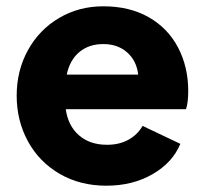

<svg xmlns="http://www.w3.org/2000/svg" viewBox="-20 -578 651 610"><path d="M33 -274Q33 -354 69 -419Q105 -484 168 -521Q231 -558 308 -558Q392 -558 453 -523Q514 -488 546 -426.5Q578 -365 578 -289Q578 -252 571 -231H189Q196 -179 230.5 -148.5Q265 -118 320 -118Q359 -118 388 -134Q417 -150 433 -178L553 -121Q528 -61 464.5 -24.5Q401 12 318 12Q234 12 169 -26Q104 -64 68.5 -129.5Q33 -195 33 -274ZM419 -341Q414 -385 384 -411.5Q354 -438 308 -438Q263 -438 232.5 -413Q202 -388 192 -341Z"/></svg>

Font: Evergrow Sans 
Style: ExtraBold
Weight: 800
Foundry: 10Web
Version: Version 1.000